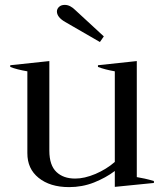

<svg xmlns="http://www.w3.org/2000/svg" viewBox="-20 -756 673 786"><path d="M213 -709C213 -694 224 -679 247 -666C247 -666 389 -584 389 -584C389 -584 405 -607 405 -607C405 -607 289 -714 289 -714C274 -729 260 -736 245 -736C235 -736 227 -733 222 -728C216 -723 213 -716 213 -709ZM610 -15C583 -23 559 -28 540 -31C540 -31 540 -506 540 -506C540 -506 381 -489 381 -489C381 -489 381 -482 381 -482C399 -475 422 -469 450 -464C450 -464 450 -93 450 -93C427 -73 401 -57 371 -44C340 -31 313 -25 288 -25C255 -25 230 -34 211 -52C192 -70 182 -99 182 -139C182 -139 182 -506 182 -506C182 -506 22 -489 22 -489C22 -489 22 -482 22 -482C39 -475 63 -469 92 -464C92 -464 92 -129 92 -129C92 -86 107 -53 138 -28C169 -3 210 10 263 10C298 10 332 4 365 -9C397 -22 425 -37 450 -56C450 -56 450 9 450 9C450 9 610 -7 610 -7C610 -7 610 -15 610 -15Z"/></svg>

Font: BUSH 25 TRIRONG
Style: Regular
Weight: 400
Designer: Katatrad Team
Foundry: CadsonDemak